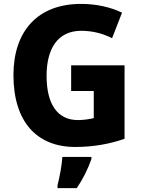

<svg xmlns="http://www.w3.org/2000/svg" viewBox="-20 -744 721 985"><path d="M345 -409V-277H461V-138C441 -133 408 -128 380 -128C273 -128 219 -212 219 -355C219 -493 275 -586 397 -586C455 -586 508 -572 555 -548L606 -679C551 -706 477 -724 396 -724C172 -724 49 -583 49 -359C49 -119 169 10 366 10C460 10 545 -6 619 -32V-409ZM449 72V61H300C298 100 285 169 275 207V221H374C407 172 431 123 449 72Z"/></svg>

Font: Noto Sans Lao SemiCondensed ExtraBold
Style: Regular
Weight: 800
Width: 4
Designer: Monotype Design Team
Foundry: Monotype Imaging Inc.
Version: Version 2.003